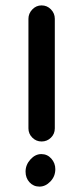

<svg xmlns="http://www.w3.org/2000/svg" viewBox="-20 -689 301 715"><path d="M134.8 -162.1Q114.7 -162.1 100.3 -176.5Q85.9 -190.9 85.9 -210.9V-619.1Q85.9 -638.7 100.3 -653.8Q114.7 -668.9 134.8 -668.9Q155.3 -668.9 169.7 -654.1Q184.1 -639.2 184.1 -619.1V-210.9Q184.1 -190.4 169.7 -176.3Q155.3 -162.1 134.8 -162.1ZM75.2 -49.8Q75.2 -75.2 93.3 -95.2Q111.3 -115.2 133.8 -115.2Q156.2 -115.2 171.1 -98.4Q186 -81.5 186 -59.1Q186 -32.2 167.7 -13.2Q149.4 5.9 127 5.9Q104.5 5.9 89.8 -10.3Q75.2 -26.4 75.2 -49.8Z"/></svg>

Font: Comic Neue
Style: Bold
Weight: 700
Designer: Craig Rozynski
Foundry: Craig Rozynski
Version: Version 2.003;hotconv 1.0.109;makeotfexe 2.5.65596